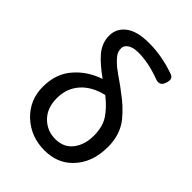

<svg xmlns="http://www.w3.org/2000/svg" viewBox="-235 -900 1065 1065"><g transform="rotate(45 297.0 -368.0)"><path d="M308.6 47.9Q202.1 47.9 127 -21.5Q52.7 -91.8 52.7 -195.8Q52.7 -299.8 112.3 -366.2Q168 -430.7 256.8 -460.9Q189.5 -508.8 152.3 -551.8Q112.3 -598.6 112.3 -656.2Q112.3 -712.9 158.7 -748.5Q205.1 -784.2 296.9 -784.2Q298.8 -784.2 301.8 -784.2Q397.5 -784.2 499 -749Q510.7 -746.1 518.1 -738.8Q525.4 -731.4 525.4 -720.2Q525.4 -709 521.5 -697.3Q511.7 -666 487.3 -666Q479.5 -666 472.7 -668Q375 -705.1 293.9 -705.1Q244.1 -705.1 220.7 -681.6Q209 -669.9 209 -654.3Q209 -628.9 220.7 -612.3Q234.4 -594.7 242.7 -586.4Q251 -578.1 268.6 -562.5L297.9 -541Q309.6 -532.2 334 -515.6Q358.4 -499 383.8 -478.5Q441.4 -438.5 492.2 -377.9Q544.9 -311.5 544.9 -215.8Q544.9 -89.8 470.7 -15.6Q408.2 47.9 308.6 47.9ZM306.6 -39.1Q373 -39.1 409.2 -85.9Q445.3 -132.8 445.3 -203.6Q445.3 -274.4 415 -319.8Q384.8 -365.2 330.1 -408.2Q246.1 -388.7 199.2 -335.9Q152.3 -283.2 152.3 -206.1Q152.3 -128.9 197.3 -84Q242.2 -39.1 306.6 -39.1Z"/></g></svg>

Font: TaiwanPearl
Style: Regular
Weight: 400
Version: Version 2.102